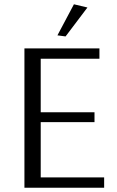

<svg xmlns="http://www.w3.org/2000/svg" viewBox="-20 -876 547 896"><path d="M325 -856 388 -841 286 -706 248 -711ZM466 -48V0H94V-650H444V-602H170V-352H421V-306H170V-48Z"/></svg>

Font: Arsenal
Style: Regular
Weight: 400
Designer: Andrij Shevchenko
Foundry: Stairsfor.com
Version: Version 1.000